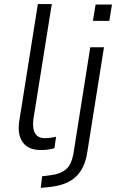

<svg xmlns="http://www.w3.org/2000/svg" viewBox="-20 -725 567 938"><path d="M179 8Q118 8 91 -30Q64 -68 74 -133L165 -705H233L143 -142Q140 -117 143.5 -96Q147 -75 160.5 -62.5Q174 -50 198 -50Q212 -50 227 -52Q242 -54 254 -57L246 -1Q228 4 213 6Q198 8 179 8ZM434 -623 447 -703H527L514 -623ZM179 193 186 136 233 130Q274 125 301.5 103Q329 81 339 24L421 -494H488L406 21Q400 60 386 89Q372 118 350.5 138.5Q329 159 298.5 171Q268 183 228 188Z"/></svg>

Font: Nunito Sans 7pt SemiCondensed Light
Style: Italic
Weight: 300
Width: 4
Italic angle: -9°
Designer: Vernon Adams
Foundry: Vernon Adams
Version: Version 3.101;gftools[0.9.27]